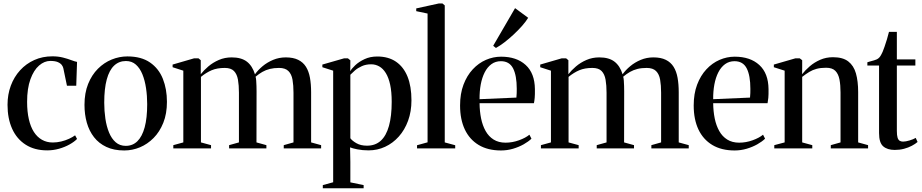

<svg xmlns="http://www.w3.org/2000/svg" viewBox="-20 -838 5203 1084"><path d="M246.5 11Q175 11 124.8 -21.2Q74.5 -53.5 48.5 -111.2Q22.5 -169 22.5 -246Q22.5 -304.5 41 -354.2Q59.5 -404 93.5 -441.2Q127.5 -478.5 173.8 -499.2Q220 -520 276 -520Q308.5 -520 335.8 -513Q363 -506 383.2 -498.2Q403.5 -490.5 415 -488.5L410.5 -354H358L337.5 -453Q336 -461 329 -470.8Q322 -480.5 306.8 -487.2Q291.5 -494 264 -494Q230.5 -494 200.5 -468Q170.5 -442 151.8 -390.5Q133 -339 133 -263Q133 -208 142.8 -165.2Q152.5 -122.5 171.2 -93.2Q190 -64 217 -48.8Q244 -33.5 278 -33.5Q301.5 -33.5 325.5 -39.2Q349.5 -45 370 -54.5Q390.5 -64 404 -74L415 -53.5Q399.5 -37.5 372.8 -22.5Q346 -7.5 313.2 1.8Q280.5 11 246.5 11Z M457 -246Q457 -313 477.5 -364Q498 -415 532.8 -449.8Q567.5 -484.5 610.8 -502Q654 -519.5 699 -519.5Q777.5 -519.5 827 -485.2Q876.5 -451 899.5 -393Q922.5 -335 922.5 -263Q922.5 -196 902 -144.8Q881.5 -93.5 847 -58.8Q812.5 -24 769.8 -6.2Q727 11.5 681.5 11.5Q623 11.5 580.5 -8.5Q538 -28.5 510.8 -63.5Q483.5 -98.5 470.2 -145.2Q457 -192 457 -246ZM690 -14.5Q729 -14.5 755.8 -40.8Q782.5 -67 796.8 -119.2Q811 -171.5 811 -250Q811 -296.5 804.5 -340.2Q798 -384 784 -418.5Q770 -453 747.2 -473.2Q724.5 -493.5 691 -493.5Q652 -493.5 624.5 -467.8Q597 -442 582.8 -389.8Q568.5 -337.5 568.5 -258.5Q568.5 -211.5 575 -167.8Q581.5 -124 595.8 -89.5Q610 -55 633.2 -34.8Q656.5 -14.5 690 -14.5Z M958.5 0V-18.5L1015 -34V-439L954.5 -458.5V-473.5L1075 -508.5H1101L1113.5 -498V-419Q1130.5 -441 1156.2 -463Q1182 -485 1215.5 -499.5Q1249 -514 1288 -514Q1342.5 -514 1373.8 -490Q1405 -466 1419.5 -418.5Q1436 -442 1462.2 -464Q1488.5 -486 1522 -500Q1555.5 -514 1593.5 -514Q1635.5 -514 1663.5 -500.2Q1691.5 -486.5 1707.5 -460.8Q1723.5 -435 1730 -398.8Q1736.5 -362.5 1736.5 -317V-34L1793 -18.5V0H1582V-18.5L1637 -34V-314.5Q1637 -356.5 1631.5 -388Q1626 -419.5 1608.2 -437Q1590.5 -454.5 1555.5 -454.5Q1526.5 -454.5 1503.5 -448.8Q1480.5 -443 1461.2 -432Q1442 -421 1423 -405Q1425.5 -396.5 1426.5 -382.5Q1427.5 -368.5 1428 -352.5Q1428.5 -336.5 1428.5 -322L1428 -34L1484 -18.5V0H1273.5V-18.5L1329 -34V-314.5Q1329 -356.5 1323.5 -388Q1318 -419.5 1301 -437Q1284 -454.5 1249 -454.5Q1206 -454.5 1175.2 -441.5Q1144.5 -428.5 1114.5 -404V-34L1171.5 -18.5V0Z M1802.5 225V207L1861 191V-439L1800 -458.5V-473.5L1922 -508.5H1944.5L1958 -497.5L1957.5 -436Q1965 -450 1985.5 -469.5Q2006 -489 2037.8 -504Q2069.5 -519 2110 -519Q2172.5 -519 2215.5 -489.8Q2258.5 -460.5 2280.8 -405.5Q2303 -350.5 2303 -271.5Q2303 -208.5 2284 -156.5Q2265 -104.5 2231.5 -67Q2198 -29.5 2154.2 -9.2Q2110.5 11 2061 11Q2026.5 11 1997.8 5.2Q1969 -0.5 1956.5 -6L1958 75.5V191.5L2033 207V225ZM2052 -15.5Q2099 -15.5 2129.8 -43.5Q2160.5 -71.5 2176 -127Q2191.5 -182.5 2191.5 -263Q2191.5 -319.5 2182.8 -359.8Q2174 -400 2158.2 -425.5Q2142.5 -451 2121.2 -463Q2100 -475 2075.5 -475Q2046 -475 2022.8 -464.5Q1999.5 -454 1983.5 -440Q1967.5 -426 1958 -416V-57.5Q1968 -43.5 1992.2 -29.5Q2016.5 -15.5 2052 -15.5Z M2394 -34.5V-761.5L2330 -775V-790.5L2458 -818.5H2478L2491 -807.5V-34L2550 -18V0H2334.5V-18Z M2808.5 11.5Q2734 11.5 2682.5 -19.5Q2631 -50.5 2604.2 -107.2Q2577.5 -164 2577.5 -242.5Q2577.5 -309 2596.8 -360Q2616 -411 2649 -446.5Q2682 -482 2723.5 -500Q2765 -518 2809 -518Q2896.5 -518 2947.8 -471.2Q2999 -424.5 3000 -335Q3000.5 -304 2998.8 -285.5Q2997 -267 2994.5 -255.5H2687.5Q2688 -209.5 2696.2 -169.2Q2704.5 -129 2721.8 -98.2Q2739 -67.5 2767 -50Q2795 -32.5 2834 -32.5Q2872.5 -32.5 2910 -46Q2947.5 -59.5 2969 -77.5L2980.5 -55Q2963.5 -38.5 2936.5 -23.2Q2909.5 -8 2876.5 1.8Q2843.5 11.5 2808.5 11.5ZM2687.5 -278 2895.5 -287Q2897 -300.5 2897.2 -312.2Q2897.5 -324 2897.5 -336.5Q2897.5 -411.5 2876.8 -452Q2856 -492.5 2808 -492.5Q2777.5 -492.5 2754.5 -475.8Q2731.5 -459 2716.5 -429.5Q2701.5 -400 2694.2 -361Q2687 -322 2687.5 -278ZM2779.5 -567.5 2764.5 -579.5 2888 -792 2962 -737.5Q2948.5 -715.5 2926.8 -691Q2905 -666.5 2879.5 -642.8Q2854 -619 2828.2 -599.2Q2802.5 -579.5 2780.5 -567.5Z M3034 0V-18.5L3090.5 -34V-439L3030 -458.5V-473.5L3150.5 -508.5H3176.5L3189 -498V-419Q3206 -441 3231.8 -463Q3257.5 -485 3291 -499.5Q3324.5 -514 3363.5 -514Q3418 -514 3449.2 -490Q3480.5 -466 3495 -418.5Q3511.5 -442 3537.8 -464Q3564 -486 3597.5 -500Q3631 -514 3669 -514Q3711 -514 3739 -500.2Q3767 -486.5 3783 -460.8Q3799 -435 3805.5 -398.8Q3812 -362.5 3812 -317V-34L3868.5 -18.5V0H3657.5V-18.5L3712.5 -34V-314.5Q3712.5 -356.5 3707 -388Q3701.5 -419.5 3683.8 -437Q3666 -454.5 3631 -454.5Q3602 -454.5 3579 -448.8Q3556 -443 3536.8 -432Q3517.5 -421 3498.5 -405Q3501 -396.5 3502 -382.5Q3503 -368.5 3503.5 -352.5Q3504 -336.5 3504 -322L3503.5 -34L3559.5 -18.5V0H3349V-18.5L3404.5 -34V-314.5Q3404.5 -356.5 3399 -388Q3393.5 -419.5 3376.5 -437Q3359.5 -454.5 3324.5 -454.5Q3281.5 -454.5 3250.8 -441.5Q3220 -428.5 3190 -404V-34L3247 -18.5V0Z M4127.5 11.5Q4053 11.5 4001.5 -19.5Q3950 -50.5 3923.2 -107.2Q3896.5 -164 3896.5 -242.5Q3896.5 -309 3915.8 -360Q3935 -411 3968 -446.5Q4001 -482 4042.5 -500Q4084 -518 4128 -518Q4215.5 -518 4266.8 -471.2Q4318 -424.5 4319 -335Q4319.5 -304 4317.8 -285.5Q4316 -267 4313.5 -255.5H4006.5Q4007 -209.5 4015.2 -169.2Q4023.5 -129 4040.8 -98.2Q4058 -67.5 4086 -50Q4114 -32.5 4153 -32.5Q4191.5 -32.5 4229 -46Q4266.5 -59.5 4288 -77.5L4299.5 -55Q4282.5 -38.5 4255.5 -23.2Q4228.5 -8 4195.5 1.8Q4162.5 11.5 4127.5 11.5ZM4006.5 -278 4214.5 -287Q4216 -300.5 4216.2 -312.2Q4216.5 -324 4216.5 -336.5Q4216.5 -411.5 4195.8 -452Q4175 -492.5 4127 -492.5Q4096.5 -492.5 4073.5 -475.8Q4050.5 -459 4035.5 -429.5Q4020.5 -400 4013.2 -361Q4006 -322 4006.5 -278Z M4410 -34V-439L4349 -458.5V-473.5L4470 -508.5H4495.5L4509 -498V-458.5L4508.5 -419Q4526 -441.5 4551.8 -463.8Q4577.5 -486 4610.8 -500.5Q4644 -515 4683 -515Q4738.5 -515 4769.2 -491.2Q4800 -467.5 4812.5 -423.5Q4825 -379.5 4825 -318.5V-34L4881 -18.5V0H4670.5V-18.5L4725.5 -34V-316Q4725.5 -358 4719.5 -389.2Q4713.5 -420.5 4696.2 -438Q4679 -455.5 4644 -455.5Q4613.5 -455.5 4590.8 -449.5Q4568 -443.5 4548.8 -431.8Q4529.5 -420 4509 -404V-34L4566 -18.5V0H4351.5V-18.5Z M5031.5 8.5Q4990 8.5 4966.5 -11.8Q4943 -32 4943 -86.5V-468H4877V-486.5Q4883.5 -489 4893.8 -491.5Q4904 -494 4914.5 -497.2Q4925 -500.5 4930.5 -503Q4938.5 -507 4944.2 -513.2Q4950 -519.5 4954.5 -528Q4959 -536.5 4963 -545Q4967.5 -556 4974.2 -574.8Q4981 -593.5 4987.5 -615.8Q4994 -638 4999 -658H5043.5V-502.5H5148V-468H5043.5V-99Q5043.5 -74 5047.5 -61Q5051.5 -48 5059.5 -43.2Q5067.5 -38.5 5078.5 -38.5Q5093 -38.5 5115 -45Q5137 -51.5 5150 -59.5L5160.5 -36.5Q5148 -25.5 5128.2 -15Q5108.5 -4.5 5084 2Q5059.5 8.5 5031.5 8.5Z"/></svg>

Font: Merriweather 144pt
Style: Regular
Weight: 400
Version: Version 2.100